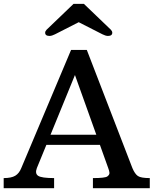

<svg xmlns="http://www.w3.org/2000/svg" viewBox="-20 -997 822 1017"><path d="M0 0ZM-0.5 -53.7Q40 -53.7 60.8 -66.2Q81.5 -78.6 92.8 -106.9L356.4 -732.4H439.9L681.2 -106.9Q694.3 -75.7 710.4 -64.7Q726.6 -53.7 773.4 -53.7V0H472.2V-53.7Q536.6 -53.7 548.6 -62.5Q560.5 -71.3 559.8 -81.5Q559.1 -91.8 553.2 -106.9L509.3 -229.5H225.6L175.3 -106.9Q164.1 -77.6 182.1 -65.7Q200.2 -53.7 266.6 -53.7V0H-0.5ZM490.2 -283.2 377 -599.6 247.6 -283.2ZM574.7 -823.7Q574.7 -806.6 551.3 -806.6Q538.6 -807.1 522.5 -815.4L397 -879.4L271.5 -815.4Q255.4 -807.1 242.7 -806.6Q219.2 -806.6 219.2 -823.7Q219.2 -831.5 226.6 -839.4L369.6 -976.6H424.3L567.4 -839.4Q574.7 -831.5 574.7 -823.7Z"/></svg>

Font: Arbutus Slab
Style: Regular
Weight: 400
Version: Version 1.002; ttfautohint (v0.92) -l 10 -r 16 -G 200 -x 7 -